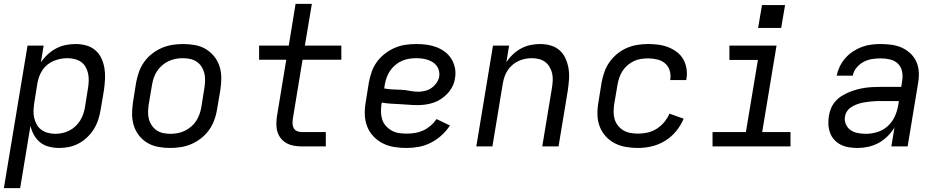

<svg xmlns="http://www.w3.org/2000/svg" viewBox="-24 -755 4844 990"><path d="M-4 215 118 -520H201L187 -433Q201 -455 221.5 -474Q242 -493 266 -505.5Q290 -518 315.5 -523Q341 -528 366 -528Q395 -528 421.5 -520.5Q448 -513 468 -495.5Q488 -478 499 -454Q510 -430 514.5 -403Q519 -376 517.5 -347.5Q516 -319 512 -290L495 -190Q491 -165 483 -139.5Q475 -114 461 -91Q447 -68 427 -48.5Q407 -29 383 -16Q359 -3 333 2.5Q307 8 282 8Q255 8 229 1.5Q203 -5 183.5 -20.5Q164 -36 151.5 -58.5Q139 -81 133 -106L80 215ZM262 -65Q279 -65 297.5 -69Q316 -73 333 -81.5Q350 -90 364.5 -103.5Q379 -117 389 -133Q399 -149 405 -166.5Q411 -184 414 -202L430 -302Q433 -321 433.5 -340Q434 -359 430 -377Q426 -395 417 -410.5Q408 -426 393.5 -436Q379 -446 360.5 -450.5Q342 -455 323 -455Q306 -455 288 -451.5Q270 -448 253 -441Q236 -434 221 -422Q206 -410 195.5 -394.5Q185 -379 178.5 -361.5Q172 -344 169 -327L153 -227Q150 -207 149 -187Q148 -167 152 -148.5Q156 -130 165 -113.5Q174 -97 189 -86Q204 -75 223 -70Q242 -65 262 -65Z M854 8Q823 8 792.5 2.5Q762 -3 736.5 -18Q711 -33 693 -56Q675 -79 666 -107.5Q657 -136 657 -167Q657 -198 662 -230L678 -330Q683 -357 692.5 -384Q702 -411 719 -435Q736 -459 759.5 -477.5Q783 -496 809.5 -507.5Q836 -519 864 -523.5Q892 -528 919 -528Q951 -528 981.5 -522.5Q1012 -517 1037 -502Q1062 -487 1080.5 -464Q1099 -441 1108 -412.5Q1117 -384 1117 -353Q1117 -322 1112 -290L1095 -190Q1091 -163 1081 -136Q1071 -109 1054 -85Q1037 -61 1013.5 -42.5Q990 -24 963.5 -12.5Q937 -1 909 3.5Q881 8 854 8ZM855 -65Q873 -65 892 -68.5Q911 -72 928.5 -80.5Q946 -89 961.5 -102Q977 -115 987.5 -131.5Q998 -148 1004.5 -166Q1011 -184 1014 -202L1030 -302Q1033 -322 1033.5 -341Q1034 -360 1029.5 -378Q1025 -396 1015 -411.5Q1005 -427 990 -437Q975 -447 956.5 -451Q938 -455 918 -455Q900 -455 881.5 -451.5Q863 -448 845 -439.5Q827 -431 812 -418Q797 -405 786 -388.5Q775 -372 769 -354Q763 -336 760 -318L743 -218Q740 -198 739.5 -179Q739 -160 743.5 -142Q748 -124 758.5 -108.5Q769 -93 783.5 -83Q798 -73 817 -69Q836 -65 855 -65Z M1533 0Q1512 0 1492 -3.5Q1472 -7 1455 -16Q1438 -25 1425.5 -40Q1413 -55 1407 -74Q1401 -93 1401 -113.5Q1401 -134 1404 -155L1452 -447H1312V-520H1465L1500 -735H1584L1548 -520H1736V-447H1536L1486 -143Q1484 -130 1484.5 -117Q1485 -104 1491 -93.5Q1497 -83 1508.5 -78.5Q1520 -74 1533 -74H1656V0Z M2073 8Q2040 8 2008.5 3Q1977 -2 1949.5 -16Q1922 -30 1901 -52.5Q1880 -75 1869 -103.5Q1858 -132 1857 -164.5Q1856 -197 1862 -230L1878 -330Q1883 -357 1892.5 -384.5Q1902 -412 1919.5 -436Q1937 -460 1961 -478.5Q1985 -497 2012 -508.5Q2039 -520 2067 -524Q2095 -528 2123 -528Q2150 -528 2176 -524.5Q2202 -521 2226 -512Q2250 -503 2270.5 -487.5Q2291 -472 2304 -450.5Q2317 -429 2322 -403.5Q2327 -378 2322 -351Q2319 -330 2309.5 -310.5Q2300 -291 2285 -274.5Q2270 -258 2251.5 -245.5Q2233 -233 2212.5 -226Q2192 -219 2171 -216Q2150 -213 2130 -213Q2106 -213 2083 -215Q2060 -217 2037 -218Q2014 -219 1990.5 -220.5Q1967 -222 1945 -226L1943 -218Q1940 -197 1940.5 -176.5Q1941 -156 1947 -138Q1953 -120 1966 -105.5Q1979 -91 1996 -81.5Q2013 -72 2032.5 -69Q2052 -66 2073 -66Q2094 -66 2116 -69.5Q2138 -73 2158.5 -82.5Q2179 -92 2196.5 -107Q2214 -122 2227 -141L2296 -108Q2278 -80 2252.5 -57Q2227 -34 2197.5 -19Q2168 -4 2136 2Q2104 8 2073 8ZM2133 -282Q2150 -282 2168 -286.5Q2186 -291 2201 -301.5Q2216 -312 2227 -328Q2238 -344 2241 -361Q2243 -376 2239.5 -390.5Q2236 -405 2227.5 -416Q2219 -427 2207 -434.5Q2195 -442 2181.5 -446.5Q2168 -451 2153 -453Q2138 -455 2123 -455Q2104 -455 2085 -452Q2066 -449 2048 -441Q2030 -433 2014 -419.5Q1998 -406 1987 -389.5Q1976 -373 1969.5 -354.5Q1963 -336 1960 -318L1957 -299Q1978 -295 2000.5 -294Q2023 -293 2045.5 -292Q2068 -291 2089.5 -286.5Q2111 -282 2133 -282Z M2432 0 2518 -520H2601L2587 -434Q2601 -456 2620.5 -474.5Q2640 -493 2663.5 -505.5Q2687 -518 2712 -523Q2737 -528 2761 -528Q2789 -528 2815.5 -520.5Q2842 -513 2861.5 -495.5Q2881 -478 2892 -453.5Q2903 -429 2907.5 -402Q2912 -375 2910 -347Q2908 -319 2904 -290L2856 0H2772L2822 -302Q2825 -321 2826 -340Q2827 -359 2823 -376.5Q2819 -394 2810 -409.5Q2801 -425 2787 -435.5Q2773 -446 2755 -450.5Q2737 -455 2718 -455Q2701 -455 2683.5 -451.5Q2666 -448 2649.5 -440.5Q2633 -433 2618.5 -420.5Q2604 -408 2594 -393Q2584 -378 2578 -361Q2572 -344 2569 -327L2515 0Z M3266 8Q3234 8 3202.5 2.5Q3171 -3 3144.5 -17Q3118 -31 3098 -53.5Q3078 -76 3067.5 -104.5Q3057 -133 3056.5 -165Q3056 -197 3062 -230L3078 -330Q3083 -357 3092.5 -384Q3102 -411 3118.5 -434.5Q3135 -458 3158 -477Q3181 -496 3207.5 -507.5Q3234 -519 3262 -523.5Q3290 -528 3317 -528Q3344 -528 3371 -524.5Q3398 -521 3422 -511.5Q3446 -502 3466.5 -486.5Q3487 -471 3499.5 -448.5Q3512 -426 3516 -399.5Q3520 -373 3515 -346Q3515 -345 3515 -344Q3515 -343 3514 -342H3432Q3432 -343 3432 -343.5Q3432 -344 3432 -344Q3436 -369 3429 -391.5Q3422 -414 3405 -428.5Q3388 -443 3364.5 -448.5Q3341 -454 3317 -454Q3299 -454 3280 -451Q3261 -448 3243.5 -439.5Q3226 -431 3211 -418Q3196 -405 3185.5 -388.5Q3175 -372 3169 -354Q3163 -336 3160 -318L3143 -218Q3140 -198 3140 -178Q3140 -158 3145.5 -139.5Q3151 -121 3163 -106.5Q3175 -92 3191 -82.5Q3207 -73 3226.5 -69.5Q3246 -66 3266 -66Q3290 -66 3315 -71.5Q3340 -77 3362 -91Q3384 -105 3401 -125.5Q3418 -146 3428 -169L3501 -143Q3487 -109 3462.5 -79Q3438 -49 3405.5 -29Q3373 -9 3337 -0.5Q3301 8 3266 8Z M3650 0V-74H3822L3884 -446H3737V-520H3980L3906 -74H4052V0ZM3885 -611 3905 -729H4024L4004 -611Z M4399 8H4398Q4376 8 4353.5 4.5Q4331 1 4312 -8.5Q4293 -18 4278.5 -33.5Q4264 -49 4256.5 -69Q4249 -89 4247.5 -111.5Q4246 -134 4250 -157Q4253 -177 4261 -196.5Q4269 -216 4283.5 -232.5Q4298 -249 4316.5 -260.5Q4335 -272 4354.5 -280Q4374 -288 4394.5 -293.5Q4415 -299 4435 -302Q4455 -305 4475.5 -306Q4496 -307 4516 -307H4623L4628 -339Q4632 -364 4627 -387.5Q4622 -411 4605.5 -427Q4589 -443 4565.5 -448.5Q4542 -454 4517 -454Q4495 -454 4472.5 -450.5Q4450 -447 4429 -436Q4408 -425 4392.5 -406Q4377 -387 4373 -365H4290Q4295 -389 4306 -412Q4317 -435 4334.5 -455Q4352 -475 4374 -489.5Q4396 -504 4420 -513Q4444 -522 4468.5 -525Q4493 -528 4517 -528Q4546 -528 4574 -524Q4602 -520 4626.5 -509Q4651 -498 4670.5 -479.5Q4690 -461 4701 -436.5Q4712 -412 4713.5 -384Q4715 -356 4710 -327L4656 0H4572L4588 -97Q4573 -73 4552 -52Q4531 -31 4505.5 -17.5Q4480 -4 4452.5 2Q4425 8 4399 8ZM4441 -65Q4470 -65 4499.5 -74Q4529 -83 4552.5 -104Q4576 -125 4589 -153Q4602 -181 4607 -210L4611 -234H4516Q4503 -234 4490 -233.5Q4477 -233 4464 -231.5Q4451 -230 4437.5 -228Q4424 -226 4411 -222.5Q4398 -219 4385.5 -213.5Q4373 -208 4361.5 -200Q4350 -192 4342.5 -180Q4335 -168 4333 -155Q4329 -134 4337.5 -114.5Q4346 -95 4362 -84Q4378 -73 4399 -69Q4420 -65 4441 -65Z"/></svg>

Font: Iosevka SS04 Extended
Style: Italic
Weight: 400
Width: 7
Italic angle: -9°
Monospace: yes
Designer: Belleve Invis
Foundry: Belleve Invis
Version: Version 19.0.0; ttfautohint (v1.8.4)